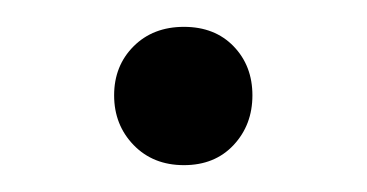

<svg xmlns="http://www.w3.org/2000/svg" viewBox="-20 -309 273 143"><path d="M117 -289Q140 -289 154 -274.5Q168 -260 168 -238Q168 -216 154 -201Q140 -186 117 -186Q94 -186 79.5 -201Q65 -216 65 -238Q65 -260 79.5 -274.5Q94 -289 117 -289Z"/></svg>

Font: Libre Caslon Display
Style: Regular
Weight: 400
Designer: Pablo Impallari, Rodrigo Fuenzalida
Foundry: Pablo Impallari, Rodrigo Fuenzalida
Version: Version 1.100; ttfautohint (v1.6) -l 8 -r 50 -G 200 -x 14 -D